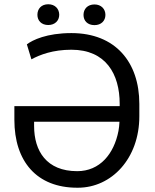

<svg xmlns="http://www.w3.org/2000/svg" viewBox="-20 -877 732 907"><path d="M317.4 -720.7C200.7 -720.7 133.8 -688 106.9 -667.5L128.4 -596.7C168.9 -618.7 230 -642.1 317.4 -642.1C480 -642.1 545.4 -527.3 545.4 -386.2V-375.5H47.9V-311C47.9 -114.7 153.3 9.8 344.7 9.8H348.1C506.8 9.8 638.2 -127.9 638.2 -327.6V-386.2C638.2 -582.5 525.9 -720.7 317.4 -720.7ZM156.7 -807.1C156.7 -779.8 175.3 -758.8 208 -758.8C239.7 -758.8 259.8 -779.8 259.8 -807.1C259.8 -835.4 239.7 -856.9 208 -856.9C175.3 -856.9 156.7 -835.4 156.7 -807.1ZM374.5 -806.6C374.5 -778.8 393.6 -758.3 426.3 -758.3C458 -758.3 478 -778.8 478 -806.6C478 -834.5 458 -856 426.3 -856C393.6 -856 374.5 -834.5 374.5 -806.6ZM539.6 -258.3C518.6 -149.9 451.7 -68.4 344.7 -68.4C200.2 -68.4 141.1 -163.1 141.1 -281.7V-301.8H544.4C543.9 -286.6 542 -272.5 539.6 -258.3Z"/></svg>

Font: Bert Sans
Style: Regular
Weight: 400
Designer: Christian Robertson (Google), Cristiano Sobral
Foundry: Google, Cristiano Sobral
Version: Version 3.101